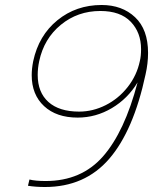

<svg xmlns="http://www.w3.org/2000/svg" viewBox="-20 -734 621 769"><path d="M92 10 98 -15Q122 -9 163 -9Q306 -9 392.5 -107.5Q479 -206 531 -404Q492 -339 428 -301Q364 -263 291 -263Q206 -263 156.5 -309Q107 -355 107 -433Q107 -459 113 -489Q135 -592 210 -653Q285 -714 387 -714Q469 -714 521 -665Q573 -616 573 -522Q573 -480 563 -436Q515 -211 417.5 -98Q320 15 160 15Q122 15 92 10ZM540 -489Q545 -509 545 -537Q545 -604 503.5 -647Q462 -690 382 -690Q291 -690 223.5 -634.5Q156 -579 137 -489Q131 -461 131 -434Q131 -364 174 -325.5Q217 -287 297 -287Q352 -287 403.5 -313Q455 -339 491.5 -385.5Q528 -432 540 -489Z"/></svg>

Font: Prompt Thin
Style: Italic
Weight: 250
Italic angle: -12°
Designer: Katatrad Team
Foundry: CadsonDemak
Version: Version 1.001